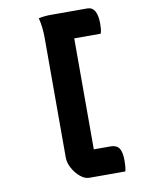

<svg xmlns="http://www.w3.org/2000/svg" viewBox="-99 -828 797 1058"><g transform="rotate(-10 300.0 -299.5)"><path d="M515 161H313Q289 161 264 140.5Q239 120 222 89Q205 58 205 29V-640Q205 -701 192 -753Q224 -760 259 -760H464Q520 -760 520 -664Q520 -648 518.5 -634.5Q517 -621 513 -610H365V11H459Q492 11 506.5 32Q521 53 521 103Q521 138 515 161Z"/></g></svg>

Font: Recursive Mn Csl St XBd
Style: Regular
Weight: 800
Monospace: yes
Version: Version 1.079;hotconv 1.0.112;makeotfexe 2.5.65598; ttfautoh